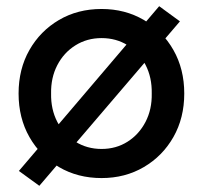

<svg xmlns="http://www.w3.org/2000/svg" viewBox="-20 -565 655 620"><path d="M107 35 41 -13 494 -545 561 -496ZM40 -263Q40 -342 75 -403.5Q110 -465 170.5 -500.5Q231 -536 308 -536Q384 -536 444.5 -500.5Q505 -465 540 -403.5Q575 -342 575 -263Q575 -184 540 -122.5Q505 -61 444.5 -25.5Q384 10 308 10Q231 10 170.5 -25.5Q110 -61 75 -122.5Q40 -184 40 -263ZM470 -263Q471 -315 450 -355.5Q429 -396 392 -419Q355 -442 308 -442Q261 -442 223.5 -418.5Q186 -395 165 -354.5Q144 -314 145 -263Q144 -212 165 -171.5Q186 -131 223.5 -107.5Q261 -84 308 -84Q355 -84 392 -107.5Q429 -131 450 -171.5Q471 -212 470 -263Z"/></svg>

Font: Our Lexend
Style: Regular
Weight: 400
Designer: Bonnie Shaver-Troup, Thomas Jockin
Foundry: Lexend
Version: Version 1.007